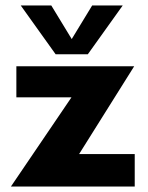

<svg xmlns="http://www.w3.org/2000/svg" viewBox="-20 -684 544 704"><path d="M20 0 242 -327H40V-441H472L270 -119H474V0ZM184 -485 56 -664H168L266 -503H220L318 -664H430L302 -485Z"/></svg>

Font: Teachers
Style: Bold
Weight: 700
Designer: Alfredo Marco Pradil, Chank Diesel
Version: Version 1.001